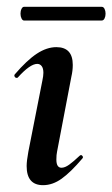

<svg xmlns="http://www.w3.org/2000/svg" viewBox="-20 -533 329 562"><path d="M58 -47Q58 -62 63 -89L104 -297Q107 -311 107 -320Q107 -333 102 -339.5Q97 -346 89 -346Q68 -346 32 -306Q31 -305 29 -305Q25 -305 23 -308.5Q21 -312 23 -315Q59 -357 88 -376Q117 -395 145 -395Q193 -395 193 -343Q193 -326 189 -309L147 -89Q145 -80 145 -66Q145 -42 160 -42Q170 -42 182.5 -51Q195 -60 213 -77Q215 -79 217 -79Q220 -79 222 -75.5Q224 -72 221 -69Q187 -29 160.5 -10Q134 9 106 9Q58 9 58 -47ZM40 -493Q40 -501 43 -507Q46 -513 50 -513H278Q283 -513 286 -507Q289 -501 289 -493Q289 -485 286 -479Q283 -473 278 -473H50Q46 -473 43 -479Q40 -485 40 -493Z"/></svg>

Font: Cormorant Garamond
Style: Bold Italic
Weight: 700
Italic angle: -10°
Designer: Christian Thalmann (Catharsis Fonts)
Foundry: Catharsis Fonts
Version: Version 4.000